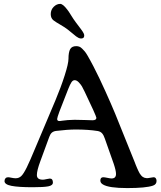

<svg xmlns="http://www.w3.org/2000/svg" viewBox="-20 -962 834 994"><path d="M330.6 -809.1Q316.4 -820.3 292.2 -834.2Q268.1 -848.1 257.3 -856.4Q242.7 -867.7 242.7 -888.7Q242.7 -911.6 258.1 -926.8Q273.4 -941.9 291.5 -941.9Q305.7 -941.9 327.6 -913.1Q335 -904.3 347.4 -883.8Q359.9 -863.3 372.6 -846.2Q378.9 -837.9 387.2 -826.9Q395.5 -815.9 399.7 -810.3Q403.8 -804.7 408.2 -798.1Q412.6 -791.5 414.3 -786.9Q416 -782.2 416 -777.3Q416 -762.7 399.9 -762.7Q393.1 -762.7 386.2 -766.1Q379.4 -769.5 374 -773.7Q368.7 -777.8 355.2 -789.1Q341.8 -800.3 330.6 -809.1ZM234.9 -252.9 188.5 -126.5Q170.9 -79.1 170.9 -55.7Q170.9 -31.7 202.1 -31.7Q208.5 -31.7 220.9 -34.7Q233.4 -37.6 237.8 -37.6Q253.9 -37.6 253.9 -17.1Q253.9 -2 230 2.7Q206.1 7.3 149.9 7.3Q75.2 7.3 39.3 0.2Q3.4 -6.8 3.4 -24.4Q3.4 -33.2 8.3 -38.8Q13.2 -44.4 22 -44.4Q27.3 -44.4 39.8 -41.7Q52.2 -39.1 61 -39.1Q78.1 -39.1 90.1 -50.5Q102.1 -62 118.2 -94.5Q134.3 -127 165 -201.2L267.1 -442.9Q295.4 -510.3 314.9 -571.5Q334.5 -632.8 334.5 -657.7Q334.5 -690.9 343 -707Q351.6 -723.1 374.5 -723.1Q382.8 -723.1 390.4 -720.5Q397.9 -717.8 405.8 -709.7Q413.6 -701.7 418.9 -695.6Q424.3 -689.5 433.6 -673.6Q442.9 -657.7 447.5 -648.9Q452.1 -640.1 463.9 -618.2Q493.7 -560.5 525.1 -490.7Q556.6 -420.9 576.2 -373.5Q595.7 -326.2 628.9 -242.7Q662.1 -159.2 676.8 -124Q678.7 -118.7 683.3 -107.2Q688 -95.7 690.2 -90.8Q692.4 -85.9 696.3 -77.4Q700.2 -68.8 702.9 -64.7Q705.6 -60.5 709.7 -55.2Q713.9 -49.8 718 -46.9Q722.2 -43.9 727.1 -42Q738.3 -39.1 744.6 -39.6Q751 -40 760.7 -42.2Q770.5 -44.4 774.9 -44.4Q782.7 -44.4 786.6 -38.8Q790.5 -33.2 790.5 -25.4Q790.5 -7.3 772 -1Q735.4 11.7 638.7 11.7Q543.5 11.7 513.2 -6.8Q499.5 -14.6 499.5 -27.3Q499.5 -44.4 514.6 -44.4Q521 -44.4 535.9 -41.3Q550.8 -38.1 557.6 -38.1Q580.6 -38.1 580.6 -61.5Q580.6 -78.6 568.8 -113.8L522.5 -245.1Q516.6 -262.7 508.3 -272Q500 -281.2 485.8 -283.7Q437 -291.5 372.1 -291.5Q330.1 -291.5 270 -284.2Q256.3 -282.2 248.3 -275.1Q240.2 -268.1 234.9 -252.9ZM366.2 -341.8Q389.6 -341.8 420.9 -340.6Q452.1 -339.4 459 -339.4Q479 -339.4 479 -352.1Q479 -356 462.9 -392.1L418 -487.8Q409.7 -504.9 404.5 -514.2Q399.4 -523.4 388.4 -535.2Q377.4 -546.9 366.7 -546.9Q356.9 -546.9 349.9 -536.1Q342.8 -525.4 333.5 -502L288.1 -385.7Q275.9 -352.5 275.9 -346.2Q275.9 -341.3 278.1 -338.9Q280.3 -336.4 282.7 -335.9Q285.2 -335.4 290 -335.4Q292 -335.4 302.7 -337.2Q313.5 -338.9 330.8 -340.3Q348.1 -341.8 366.2 -341.8Z"/></svg>

Font: Cooper*
Style: Regular
Weight: 400
Designer: Owen Earl
Foundry: indestructible type*
Version: Version 0.001